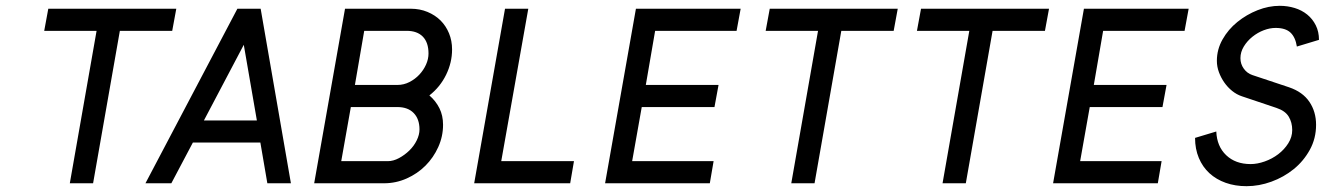

<svg xmlns="http://www.w3.org/2000/svg" viewBox="-20 -630 4571 660"><path d="M572 -524H392L300 0H220L312 -524H132L146 -600H586Z M980 0H899L875 -140H643L569 0H480L796 -600H876ZM863 -216 818 -476 681 -216Z M1456 -302Q1478 -283 1490.5 -258Q1503 -233 1503 -201Q1503 -161 1486.5 -124.5Q1470 -88 1442.5 -60.5Q1415 -33 1378 -16.5Q1341 0 1300 0H1060L1166 -600H1392Q1423 -600 1449.5 -589Q1476 -578 1494.5 -559.5Q1513 -541 1523.5 -515.5Q1534 -490 1534 -460Q1534 -415 1513.5 -373Q1493 -331 1456 -302ZM1378 -524H1232L1200 -338H1346Q1368 -338 1387.5 -348Q1407 -358 1421.5 -373.5Q1436 -389 1444.5 -408Q1453 -427 1453 -446Q1453 -484 1433.5 -504Q1414 -524 1378 -524ZM1346 -262H1186L1153 -76H1313Q1332 -76 1351.5 -86.5Q1371 -97 1387 -112.5Q1403 -128 1412.5 -147.5Q1422 -167 1422 -185Q1422 -221 1402 -241.5Q1382 -262 1346 -262Z M1940 0H1610L1716 -600H1796L1703 -76H1953Z M2420 0H2060L2166 -600H2526L2512 -524H2232L2200 -338H2450L2436 -262H2186L2153 -76H2433Z M3052 -524H2872L2780 0H2700L2792 -524H2612L2626 -600H3066Z M3572 -524H3392L3300 0H3220L3312 -524H3132L3146 -600H3586Z M3960 0H3600L3706 -600H4066L4052 -524H3772L3740 -338H3990L3976 -262H3726L3693 -76H3973Z M4411 -330Q4458 -314 4481 -280Q4504 -246 4504 -201Q4504 -154 4482.5 -115Q4461 -76 4427 -48.5Q4393 -21 4350.5 -5.5Q4308 10 4265 10Q4226 10 4193.5 -1.5Q4161 -13 4137.5 -34.5Q4114 -56 4101 -87Q4088 -118 4088 -156L4161 -178Q4163 -127 4195 -96.5Q4227 -66 4279 -66Q4302 -66 4327.5 -75Q4353 -84 4374 -100Q4395 -116 4408.5 -137.5Q4422 -159 4422 -183Q4422 -209 4410 -229Q4398 -249 4368 -259L4249 -299Q4231 -305 4215.5 -317.5Q4200 -330 4188.5 -346.5Q4177 -363 4170 -382Q4163 -401 4163 -421Q4163 -460 4182.5 -494.5Q4202 -529 4233.5 -554.5Q4265 -580 4303 -595Q4341 -610 4379 -610Q4406 -610 4430.5 -602.5Q4455 -595 4473.5 -580Q4492 -565 4503 -543Q4514 -521 4514 -493L4438 -470Q4433 -502 4416 -518Q4399 -534 4365 -534Q4345 -534 4324 -526Q4303 -518 4285 -503.5Q4267 -489 4255.5 -470Q4244 -451 4244 -430Q4244 -410 4255.5 -394Q4267 -378 4285 -372L4411 -330Z"/></svg>

Font: Gauge
Style: Oblique
Weight: 400
Italic angle: -80°
Designer: Daniel Pimley
Foundry: Daniel Pimley
Version: Version 2.0